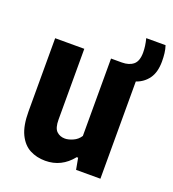

<svg xmlns="http://www.w3.org/2000/svg" viewBox="-129 -793 812 901"><g transform="rotate(20 277.0 -342.5)"><path d="M198 9.5Q155 9.5 120.8 -8.5Q86.5 -26.5 66.2 -68.5Q46 -110.5 46 -181.5V-547H191.5V-193.5Q191.5 -151.5 208 -135.8Q224.5 -120 249.5 -120Q267 -120 289.2 -129.8Q311.5 -139.5 325 -160.5V-547H379Q415 -547 436 -564.5Q457 -582 457 -625Q457 -657 447.5 -693.5H544Q550 -675.5 552.2 -656.5Q554.5 -637.5 554.5 -616Q554.5 -562 531.8 -530.2Q509 -498.5 471 -485.5V0H349.5L339 -57H332Q279 9.5 198 9.5Z"/></g></svg>

Font: Encode Sans Condensed Condensed
Style: Bold
Weight: 700
Width: 3
Designer: Multiple Designers
Foundry: Impallari Type
Version: Version 3.000; ttfautohint (v1.8.3) -l 8 -r 50 -G 200 -x 14 